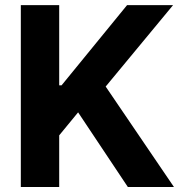

<svg xmlns="http://www.w3.org/2000/svg" viewBox="-20 -748 730 768"><path d="M63.3 0V-727.5H216.8V-406.6H226.2L488.3 -727.5H672.3L402.7 -401.8L675.8 0H491.4L292.4 -298.6L216.8 -206.6V0Z"/></svg>

Font: GitLab Sans
Style: Regular
Weight: 400
Designer: Rasmus Andersson
Foundry: Modifications by GitLab B.V., manufactured by rsms
Version: Version 4.000;git-c8fb6b7